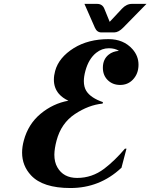

<svg xmlns="http://www.w3.org/2000/svg" viewBox="-20 -946 765 976"><path d="M409.2 -926.3H473.1Q500.5 -926.3 510.3 -901.9L537.6 -835L600.1 -901.9Q623 -926.3 650.9 -926.3H724.6L606.4 -805.7Q582.5 -781.2 560.5 -781.2H495.1Q473.1 -781.2 462.4 -805.2ZM584.5 -687.5Q564.5 -700.7 533.2 -700.7Q498 -700.7 469.2 -677.7Q430.7 -647 414.1 -585.9Q406.2 -556.6 406.2 -533.7Q406.2 -503.9 418.9 -483.4Q441.4 -448.2 503.4 -426.8L501.5 -419.4Q430.7 -412.6 360.8 -366.2Q291 -319.8 267.6 -231.9Q256.8 -191.4 256.3 -159.7Q256.3 -122.1 271.5 -95.7Q302.2 -41.5 372.1 -41.5Q447.8 -41.5 509.8 -88.4Q563.5 -129.4 615.2 -190.4H623L597.2 -92.3L595.7 -91.8Q486.8 9.8 337.9 9.8Q197.8 9.8 137.7 -54.7Q92.3 -103.5 92.3 -170.4Q92.3 -199.7 101.1 -231.9Q123.5 -315.4 186.5 -367.7Q249.5 -419.9 327.6 -434.1Q297.4 -448.2 279.3 -469.2Q253.9 -499 253.9 -541Q253.9 -562 260.3 -585.4Q278.8 -653.8 355.5 -701.7Q429.2 -747.1 531.7 -747.1Q607.9 -747.1 653.3 -696.3Q684.1 -661.6 684.1 -617.2Q684.1 -570.3 654.3 -540Q628.9 -514.2 590.8 -514.2Q552.7 -514.2 527.8 -538.6Q502.9 -563 502.9 -601.6Q502.9 -644.5 532.2 -668Q553.2 -685.1 584.5 -687.5Z"/></svg>

Font: Cursive Sans
Style: Bold
Weight: 700
Italic angle: -15°
Designer: Wojciech Kalinowski "wmk69" (wmk69@o2.pl)
Foundry: Wojciech Kalinowski "wmk69" (wmk69@o2.pl)
Version: Wersja 3.1.0; 2022-02-18